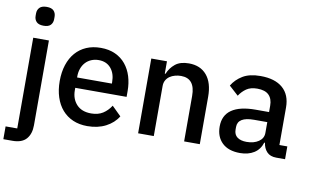

<svg xmlns="http://www.w3.org/2000/svg" viewBox="-93 -930 2134 1315"><g transform="rotate(10 973.5 -272.0)"><path d="M78 -520H187V70Q187 130 156.5 165Q126 200 60 200H-3V111H78ZM133 -613Q99 -613 83.5 -629Q68 -645 68 -670V-687Q68 -712 83.5 -728Q99 -744 133 -744Q167 -744 182 -728Q197 -712 197 -687V-670Q197 -645 182 -629Q167 -613 133 -613Z M547 12Q491 12 447 -7Q403 -26 372 -61.5Q341 -97 324.5 -147.5Q308 -198 308 -260Q308 -322 324.5 -372.5Q341 -423 372 -458.5Q403 -494 447 -513Q491 -532 547 -532Q604 -532 647.5 -512Q691 -492 720 -456.5Q749 -421 763.5 -374Q778 -327 778 -273V-232H421V-215Q421 -155 456.5 -116.5Q492 -78 558 -78Q606 -78 639 -99Q672 -120 695 -156L759 -93Q730 -45 675 -16.5Q620 12 547 12ZM547 -447Q519 -447 495.5 -437Q472 -427 455.5 -409Q439 -391 430 -366Q421 -341 421 -311V-304H663V-314Q663 -374 632 -410.5Q601 -447 547 -447Z M899 0V-520H1008V-434H1013Q1030 -476 1064.5 -504Q1099 -532 1159 -532Q1239 -532 1283.5 -479.5Q1328 -427 1328 -330V0H1219V-316Q1219 -438 1121 -438Q1100 -438 1079.5 -432.5Q1059 -427 1043 -416Q1027 -405 1017.5 -388Q1008 -371 1008 -348V0Z M1860 0Q1817 0 1794 -24.5Q1771 -49 1766 -87H1761Q1746 -38 1706 -13Q1666 12 1609 12Q1528 12 1484.5 -30Q1441 -72 1441 -143Q1441 -221 1497.5 -260Q1554 -299 1663 -299H1757V-343Q1757 -391 1731 -417Q1705 -443 1650 -443Q1604 -443 1575 -423Q1546 -403 1526 -372L1461 -431Q1487 -475 1534 -503.5Q1581 -532 1657 -532Q1758 -532 1812 -485Q1866 -438 1866 -350V-89H1921V0ZM1640 -71Q1691 -71 1724 -93.5Q1757 -116 1757 -154V-229H1665Q1552 -229 1552 -159V-141Q1552 -106 1575.5 -88.5Q1599 -71 1640 -71Z"/></g></svg>

Font: IBM Plex Arabic Medium
Style: Regular
Weight: 500
Designer: Mike Abbink, Paul van der Laan, Pieter van Rosmalen, Wael Morcos, Khajak Apelian
Foundry: Bold Monday
Version: Version 1.0